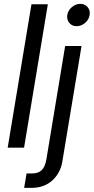

<svg xmlns="http://www.w3.org/2000/svg" viewBox="-20 -749 475 974"><path d="M222.7 -727.5 102.1 0H19L139.6 -727.5ZM310.5 -515.6H393.6L295.9 72.3Q286.6 128.4 245.4 166.3Q204.1 204.1 138.7 204.1H102.5L114.7 130.9H143.1Q174.8 130.9 191.9 113.8Q209 96.7 215.3 59.6ZM368.7 -616.2Q345.2 -616.2 331.5 -632.8Q317.9 -649.4 321.3 -672.9Q325.2 -696.3 344.5 -712.9Q363.8 -729.5 387.2 -729.5Q410.6 -729.5 424.6 -712.9Q438.5 -696.3 434.6 -672.9Q431.2 -649.4 411.6 -632.8Q392.1 -616.2 368.7 -616.2Z"/></svg>

Font: Inter Display
Style: Italic
Weight: 400
Italic angle: -9.39999°
Designer: Rasmus Andersson
Foundry: rsms
Version: Version 4.000;git-a52131595